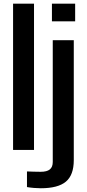

<svg xmlns="http://www.w3.org/2000/svg" viewBox="-20 -820 475 1050"><path d="M51.5 0V-800H166V0ZM264 -703.5V-800H391V-703.5ZM203 209.5Q186.5 209.5 165.5 207.8Q144.5 206 127.5 203V117.5Q141.5 118 163 118.8Q184.5 119.5 202.5 119.5Q236.5 119.5 252.5 106.5Q268.5 93.5 268.5 66V-600H383.5V55.5Q383.5 137.5 340.2 173.5Q297 209.5 203 209.5Z"/></svg>

Font: Big Shoulders Text Thin
Style: Bold
Weight: 700
Version: Version 2.002